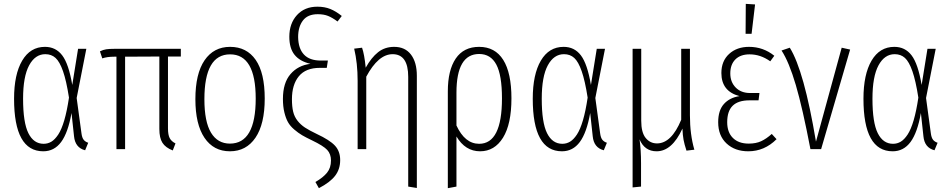

<svg xmlns="http://www.w3.org/2000/svg" viewBox="-20 -776 4944 999"><path d="M213.9 -532.2Q270 -532.2 303.7 -488Q337.4 -443.8 356 -334L386.2 -522H429.2L378.9 -266.1L403.8 -83Q406.7 -59.6 415.3 -48.8Q423.8 -38.1 439 -33.2L422.9 5.9Q371.1 -7.3 365.2 -66.9L352.1 -188Q334 -85.4 298.1 -37.1Q262.2 11.2 205.1 11.2Q53.2 11.2 53.2 -262.2Q53.2 -389.2 95.5 -460.7Q137.7 -532.2 213.9 -532.2ZM215.8 -494.1Q163.1 -494.1 131.6 -436Q100.1 -377.9 100.1 -262.2Q100.1 -138.2 127.7 -83Q155.3 -27.8 207 -27.8Q229 -27.8 247.3 -38.8Q265.6 -49.8 283 -75.9Q300.3 -102.1 314.5 -150.4Q328.6 -198.7 338.9 -268.1Q325.2 -356 307.9 -405.5Q290.5 -455.1 269 -474.6Q247.6 -494.1 215.8 -494.1Z M920.9 -481.9H854V-107.9Q854 -74.7 862.8 -57.6Q871.6 -40.5 893.1 -29.8L878.9 6.8Q841.3 -7.8 825.2 -33Q809.1 -58.1 809.1 -105V-481.9L630.9 -481V0H585.9V-481H574.2Q537.1 -481 512.2 -472.2L500 -508.8Q516.6 -517.1 532.5 -519.5Q548.3 -522 576.2 -522H920.9Z M1177.2 -532.2Q1263.2 -532.2 1310.3 -464.6Q1357.4 -397 1357.4 -263.2Q1357.4 -130.4 1309.3 -59.6Q1261.2 11.2 1176.3 11.2Q1091.3 11.2 1043.9 -59.1Q996.6 -129.4 996.6 -259.8Q996.6 -392.6 1044.4 -462.4Q1092.3 -532.2 1177.2 -532.2ZM1177.2 -493.2Q1043.5 -493.2 1043.5 -259.8Q1043.5 -142.6 1077.9 -85.7Q1112.3 -28.8 1176.3 -28.8Q1310.5 -28.8 1310.5 -263.2Q1310.5 -493.2 1177.2 -493.2Z M1631.3 -741.2Q1669.4 -741.2 1698.7 -729.2Q1728 -717.3 1758.3 -692.9L1736.3 -664.1Q1709.5 -684.1 1687 -693.1Q1664.6 -702.1 1633.3 -702.1Q1581.1 -702.1 1556.2 -669.4Q1531.2 -636.7 1531.2 -583Q1532.2 -523.4 1561.5 -492.2Q1590.8 -460.9 1648.9 -460.9H1686L1680.2 -422.9H1644Q1570.8 -422.9 1534.9 -379.2Q1499 -335.4 1499 -259.8Q1499 -221.2 1505.4 -194.8Q1511.7 -168.5 1528.1 -147.7Q1544.4 -127 1567.1 -112.1Q1589.8 -97.2 1627.9 -79.1Q1695.8 -47.4 1722.9 -18.1Q1750 11.2 1750 57.1Q1750 104.5 1723.6 138.7Q1697.3 172.9 1639.2 203.1L1621.1 170.9Q1661.1 147.9 1681.6 122.6Q1702.1 97.2 1702.1 59.1Q1702.1 25.4 1682.6 4.2Q1663.1 -17.1 1603 -45.9Q1571.3 -61 1551.8 -72.5Q1532.2 -84 1511 -102.1Q1489.7 -120.1 1478.3 -140.6Q1466.8 -161.1 1459.5 -191.7Q1452.1 -222.2 1452.1 -261.2Q1452.1 -344.7 1491.5 -390.4Q1530.8 -436 1595.2 -443.8Q1539.6 -457 1512.5 -491Q1485.4 -524.9 1485.4 -585Q1485.4 -653.8 1525.1 -697.5Q1564.9 -741.2 1631.3 -741.2Z M2030.8 -532.2Q2087.9 -532.2 2118.4 -491.9Q2148.9 -451.7 2148.9 -381.8V202.1L2104 194.8V-376Q2104 -494.1 2022.9 -494.1Q1948.2 -494.1 1885.7 -377V0H1840.8V-355Q1840.8 -447.3 1822.8 -522.9L1863.8 -527.8Q1876 -493.2 1882.8 -423.8Q1912.1 -476.6 1947.3 -504.4Q1982.4 -532.2 2030.8 -532.2Z M2473.1 -532.2Q2555.7 -532.2 2598.4 -464.4Q2641.1 -396.5 2641.1 -264.2Q2641.1 -130.4 2597.2 -59.6Q2553.2 11.2 2478 11.2Q2400.9 11.2 2355 -65.9V194.8L2310.1 203.1V-300.8Q2310.1 -410.6 2351.3 -471.4Q2392.6 -532.2 2473.1 -532.2ZM2473.1 -27.8Q2591.8 -27.8 2591.8 -264.2Q2591.8 -384.8 2562.5 -439.9Q2533.2 -495.1 2473.1 -495.1Q2355 -495.1 2355 -293.9V-123Q2398.9 -27.8 2473.1 -27.8Z M2912.6 -532.2Q2968.8 -532.2 3002.4 -488Q3036.1 -443.8 3054.7 -334L3085 -522H3127.9L3077.6 -266.1L3102.5 -83Q3105.5 -59.6 3114 -48.8Q3122.6 -38.1 3137.7 -33.2L3121.6 5.9Q3069.8 -7.3 3064 -66.9L3050.8 -188Q3032.7 -85.4 2996.8 -37.1Q2960.9 11.2 2903.8 11.2Q2752 11.2 2752 -262.2Q2752 -389.2 2794.2 -460.7Q2836.4 -532.2 2912.6 -532.2ZM2914.6 -494.1Q2861.8 -494.1 2830.3 -436Q2798.8 -377.9 2798.8 -262.2Q2798.8 -138.2 2826.4 -83Q2854 -27.8 2905.8 -27.8Q2927.7 -27.8 2946 -38.8Q2964.4 -49.8 2981.7 -75.9Q2999 -102.1 3013.2 -150.4Q3027.3 -198.7 3037.6 -268.1Q3023.9 -356 3006.6 -405.5Q2989.3 -455.1 2967.8 -474.6Q2946.3 -494.1 2914.6 -494.1Z M3592.8 2.9 3551.8 7.8Q3541 -24.9 3536.6 -48.6Q3532.2 -72.3 3530.8 -106.9Q3476.6 11.2 3396.5 11.2Q3334 11.2 3307.6 -50.8Q3315.4 2.4 3315.4 74.2V194.8L3271.5 199.2V-522H3316.4V-147.9Q3316.4 -86.4 3339.6 -58.1Q3362.8 -29.8 3398.4 -29.8Q3473.6 -29.8 3524.4 -152.8V-522H3569.8V-175.8Q3569.8 -76.2 3592.8 2.9Z M3860.4 -755.9 3908.7 -752.9 3890.6 -600.1H3859.4ZM3877.4 -532.2Q3951.2 -532.2 4008.8 -485.8L3987.8 -457Q3937 -493.2 3880.4 -493.2Q3832.5 -493.2 3806.2 -466.8Q3779.8 -440.4 3779.8 -394Q3779.8 -349.1 3807.9 -320.6Q3835.9 -292 3882.8 -292H3931.6L3926.8 -253.9H3879.4Q3820.8 -253.9 3792.2 -225.8Q3763.7 -197.8 3763.7 -140.1Q3763.7 -87.4 3793.5 -58.1Q3823.2 -28.8 3875.5 -28.8Q3913.6 -28.8 3940.4 -41.3Q3967.3 -53.7 3995.6 -79.1L4020.5 -51.8Q3957.5 11.2 3873.5 11.2Q3804.2 11.2 3760.5 -29.3Q3716.8 -69.8 3716.8 -140.1Q3716.8 -201.7 3746.6 -234.9Q3776.4 -268.1 3827.6 -275.9Q3733.4 -300.8 3733.4 -396Q3733.4 -458.5 3773.7 -495.4Q3814 -532.2 3877.4 -532.2Z M4089.4 -527.8Q4163.6 -409.2 4225.6 -39.1L4359.4 -527.8L4403.3 -518.1L4252.4 0H4196.8Q4155.8 -214.4 4120.6 -334Q4085.4 -453.6 4046.4 -513.2Z M4633.3 -532.2Q4689.5 -532.2 4723.1 -488Q4756.8 -443.8 4775.4 -334L4805.7 -522H4848.6L4798.3 -266.1L4823.2 -83Q4826.2 -59.6 4834.7 -48.8Q4843.3 -38.1 4858.4 -33.2L4842.3 5.9Q4790.5 -7.3 4784.7 -66.9L4771.5 -188Q4753.4 -85.4 4717.5 -37.1Q4681.6 11.2 4624.5 11.2Q4472.7 11.2 4472.7 -262.2Q4472.7 -389.2 4514.9 -460.7Q4557.1 -532.2 4633.3 -532.2ZM4635.3 -494.1Q4582.5 -494.1 4551 -436Q4519.5 -377.9 4519.5 -262.2Q4519.5 -138.2 4547.1 -83Q4574.7 -27.8 4626.5 -27.8Q4648.4 -27.8 4666.7 -38.8Q4685.1 -49.8 4702.4 -75.9Q4719.7 -102.1 4733.9 -150.4Q4748 -198.7 4758.3 -268.1Q4744.6 -356 4727.3 -405.5Q4710 -455.1 4688.5 -474.6Q4667 -494.1 4635.3 -494.1Z"/></svg>

Font: Fira Sans Compressed ExtraLight
Style: Regular
Weight: 250
Width: 1
Designer: Carrois Corporate & Edenspiekermann AG
Foundry: Carrois Corporate GbR & Edenspiekermann AG
Version: Version 4.203;PS 004.203;hotconv 1.0.88;makeotf.lib2.5.64775